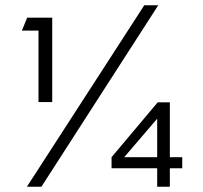

<svg xmlns="http://www.w3.org/2000/svg" viewBox="-20 -708 768 728"><path d="M82 0H137L580 -688H527ZM178 -321V-641H83L63 -592H126V-321ZM403 -112V-70H576V0H624V-70H671V-112H624V-320H578ZM451 -112 576 -258V-112Z"/></svg>

Font: Roundo
Style: Regular
Weight: 400
Designer: Shiva Nallaperumal
Foundry: Indian Type Foundry
Version: Version 2.000